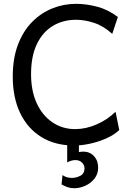

<svg xmlns="http://www.w3.org/2000/svg" viewBox="-20 -745 702 999"><path d="M581.1 -163.6 600.6 -68.4Q572.3 -42 531.5 -24.2Q490.7 -6.3 447 2.9Q403.3 12.2 366.2 12.2Q267.6 12.2 195.8 -31.7Q124 -75.7 85.2 -156.2Q46.4 -236.8 46.4 -346.7Q46.4 -440.9 73.2 -512Q100.1 -583 146.7 -630.4Q193.4 -677.7 252.4 -701.4Q311.5 -725.1 376 -725.1Q428.2 -725.1 484.6 -710.4Q541 -695.8 593.3 -656.7L564 -568.8Q518.1 -610.4 469.2 -626.2Q420.4 -642.1 376 -642.1Q308.1 -642.1 255.1 -610.4Q202.1 -578.6 171.9 -515.6Q141.6 -452.6 141.6 -358.9Q141.6 -271.5 171.4 -207.3Q201.2 -143.1 253.2 -108.2Q305.2 -73.2 371.1 -73.2Q426.8 -73.2 483.4 -97.9Q540 -122.6 581.1 -163.6ZM329.6 -24.4H390.6V46.4Q395.5 45.4 400.9 44.7Q406.2 43.9 414.1 43.9Q447.3 43.9 469 67.4Q490.7 90.8 490.7 127Q490.7 160.2 471.7 184.3Q452.6 208.5 423.8 221.4Q395 234.4 366.2 234.4Q347.2 234.4 331.3 228.8Q315.4 223.1 300.3 214.8L305.2 166Q325.2 180.7 354 180.7Q376 180.7 397.5 169.9Q418.9 159.2 419.9 131.8Q419.4 112.8 406 100.3Q392.6 87.9 372.6 87.9Q360.8 87.9 349.1 91.6Q337.4 95.2 329.6 100.1Z"/></svg>

Font: Kanchenjunga
Style: Regular
Weight: 400
Designer: Becca Hirsbrunner Spalinger
Foundry: SIL International
Version: Version 2.001